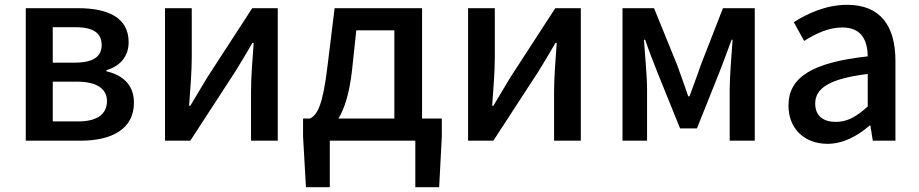

<svg xmlns="http://www.w3.org/2000/svg" viewBox="-20 -584 3813 797"><path d="M87 0H315C442 0 536 -47 536 -158C536 -235 486 -273 422 -288V-293C481 -310 514 -352 514 -409C514 -512 426 -550 305 -550H87ZM199 -324V-471H295C371 -471 402 -444 402 -397C402 -352 371 -324 291 -324ZM199 -80V-245H301C383 -245 424 -214 424 -165C424 -112 386 -80 305 -80Z M665 0H770L958 -289C978 -321 1008 -372 1028 -406H1033C1028 -335 1022 -262 1022 -205V0H1133V-550H1027L840 -262C821 -229 789 -178 770 -145H765C770 -215 776 -288 776 -345V-550H665Z M1459 -458H1617V-92H1385C1410 -133 1430 -195 1441 -290ZM1732 -92V-550H1369L1340 -314C1320 -144 1297 -108 1267 -92H1238V-18L1250 193H1349V0H1704V193H1803L1814 -18V-92Z M1923 0H2028L2216 -289C2236 -321 2266 -372 2286 -406H2291C2286 -335 2280 -262 2280 -205V0H2391V-550H2285L2098 -262C2079 -229 2047 -178 2028 -145H2023C2028 -215 2034 -288 2034 -345V-550H1923Z M2564 0H2666V-214C2666 -266 2657 -360 2653 -419H2658C2673 -375 2693 -324 2710 -281L2803 -51H2873L2965 -281C2981 -324 3001 -374 3017 -419H3021C3017 -360 3009 -266 3009 -214V0H3113V-550H2981L2889 -314C2874 -269 2857 -226 2842 -184H2837C2823 -226 2807 -269 2791 -314L2695 -550H2564Z M3415 13C3481 13 3540 -20 3590 -63H3593L3603 0H3697V-331C3697 -477 3634 -564 3497 -564C3409 -564 3332 -528 3275 -492L3318 -414C3365 -444 3419 -470 3477 -470C3558 -470 3581 -414 3582 -350C3353 -325 3253 -264 3253 -146C3253 -49 3320 13 3415 13ZM3450 -78C3401 -78 3364 -100 3364 -154C3364 -216 3419 -257 3582 -277V-142C3537 -101 3498 -78 3450 -78Z"/></svg>

Font: Source Han Sans KR Medium
Style: Regular
Weight: 500
Designer: Ryoko NISHIZUKA (kana & ideographs); Paul D. Hunt (Latin, Greek & Cyrillic); Wenlong ZHANG (bopomofo); Sandoll Communica
Foundry: Adobe Systems Incorporated
Version: Version 1.001;PS 1.001;hotconv 1.0.78;makeotf.lib2.5.61930